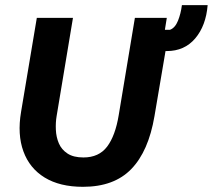

<svg xmlns="http://www.w3.org/2000/svg" viewBox="-20 -720 833 752"><path d="M305 11.7Q214.2 11.7 155 -24.6Q95.8 -60.8 71.7 -127.1Q47.5 -193.3 62.5 -281.7L124.2 -650H265.8L201.7 -265Q197.5 -240 198.8 -211.7Q200 -183.3 210.4 -158.8Q220.8 -134.2 244.2 -118.8Q267.5 -103.3 306.7 -103.3Q367.5 -103.3 399.6 -145.8Q431.7 -188.3 445 -269.2L508.3 -650H633.3L625.8 -603.3H645.8Q665.8 -610.8 677.1 -638.8Q688.3 -666.7 692.5 -700H793.3Q786.7 -619.2 744.6 -569.6Q702.5 -520 633.3 -520H628.3L585 -265Q561.7 -127.5 494.2 -57.9Q426.7 11.7 305 11.7Z"/></svg>

Font: Familjen Grotesk
Style: Bold Italic
Weight: 700
Italic angle: -9.46201°
Designer: Anders Wikstroem, Jonas Baeckman, Matilda Gysing, Kristian Moeller
Foundry: Familjen STHLM AB
Version: Version 2.002; ttfautohint (v1.8.4.7-5d5b)